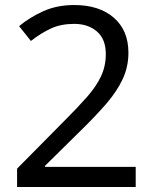

<svg xmlns="http://www.w3.org/2000/svg" viewBox="-20 -744 612 764"><path d="M520 0H48V-73L235 -262Q289 -316 326 -358Q363 -400 382 -440.5Q401 -481 401 -529Q401 -588 366 -618.5Q331 -649 275 -649Q223 -649 183.5 -631Q144 -613 103 -581L56 -640Q98 -675 152.5 -699.5Q207 -724 275 -724Q375 -724 433 -673.5Q491 -623 491 -534Q491 -478 468 -429Q445 -380 404 -332.5Q363 -285 308 -231L159 -84V-80H520Z"/></svg>

Font: Noto Sans Multani
Style: Regular
Weight: 400
Designer: Monotype Design Team
Foundry: Monotype Imaging Inc.
Version: Version 2.002; ttfautohint (v1.8.4.7-5d5b)